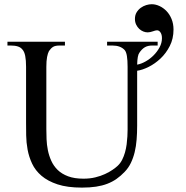

<svg xmlns="http://www.w3.org/2000/svg" viewBox="-20 -856 864 892"><path d="M786.1 -718.8Q786.1 -676.3 768.8 -642.3Q751.5 -608.4 725.8 -584.2Q700.2 -560.1 670.9 -545.4Q641.6 -530.8 617.2 -527.3V-272.5Q617.2 -238.3 614.7 -207.3Q612.3 -176.3 605.7 -149.2Q599.1 -122.1 587.9 -98.9Q576.7 -75.7 559.1 -57.6Q541 -38.6 521.5 -24.9Q502 -11.2 478.5 -2.2Q455.1 6.8 426.3 11.2Q397.5 15.6 360.8 15.6Q293 15.6 247.3 0.5Q201.7 -14.6 172.9 -39.3Q144 -64 129.2 -95.7Q114.3 -127.4 108.2 -160.9Q102.1 -194.3 101.6 -227.1Q101.1 -259.8 101.1 -285.6V-545.4Q101.1 -576.2 97.2 -595.9Q93.3 -615.7 84.5 -625.5Q76.7 -635.7 63.2 -640.1Q49.8 -644.5 29.8 -644.5H14.6V-662.1H281.7V-644.5H256.8Q236.8 -644.5 226.6 -638.2Q216.3 -631.8 207.5 -618.7Q202.1 -608.9 198.7 -591.1Q195.3 -573.2 195.3 -545.4V-256.3Q195.3 -234.9 196.3 -209.2Q197.3 -183.6 202.4 -158.2Q207.5 -132.8 218.3 -108.9Q229 -85 248 -66.4Q267.1 -47.9 296.4 -36.9Q325.7 -25.9 367.7 -25.9Q397.5 -25.9 422.6 -32Q447.8 -38.1 467.8 -47.4Q487.8 -56.6 502.7 -66.9Q517.6 -77.1 526.4 -85.4Q539.1 -97.2 547.4 -113.5Q555.7 -129.9 560.8 -148.2Q565.9 -166.5 568.4 -185.5Q570.8 -204.6 571.8 -221.9Q572.8 -239.3 572.8 -253.4V-545.4Q572.8 -576.2 569.6 -595.7Q566.4 -615.2 559.1 -623.5Q539.6 -644.5 502.4 -644.5H477.5V-662.1H712.4V-644.5H687Q666.5 -644.5 652.6 -636.2Q638.7 -627.9 627.4 -610.8Q618.2 -599.1 617.2 -555.7Q636.2 -559.1 656.5 -570.6Q676.8 -582 693.6 -598.9Q710.4 -615.7 721.4 -636.2Q732.4 -656.7 732.4 -678.7Q732.4 -689.9 729.7 -697Q727.1 -704.1 723.4 -708.3Q719.7 -712.4 716.1 -713.9Q712.4 -715.3 710 -715.3Q706.1 -715.3 700.9 -713.9Q695.8 -712.4 689.9 -710.4Q684.1 -708.5 678 -707Q671.9 -705.6 666 -705.6Q656.2 -705.6 645.8 -709.7Q635.3 -713.9 626.7 -721.9Q618.2 -730 612.5 -741.7Q606.9 -753.4 606.9 -768.1Q606.9 -785.6 614.5 -798.3Q622.1 -811 633.8 -819.6Q645.5 -828.1 659.2 -832.3Q672.9 -836.4 685.1 -836.4Q702.6 -836.4 720.7 -828.1Q738.8 -819.8 753.4 -804.7Q768.1 -789.6 777.1 -767.6Q786.1 -745.6 786.1 -718.8Z"/></svg>

Font: Doulos SIL Viet
Style: Regular
Weight: 400
Designer: Walt Agee, Victor Gaultney, Peter Martin, Debbi Hosken, Becca Hirsbrunner
Foundry: SIL International
Version: Version 5.000